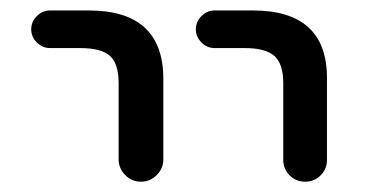

<svg xmlns="http://www.w3.org/2000/svg" viewBox="-20 -567 709 369"><path d="M76.2 -474.6Q61.5 -474.6 50.8 -485.4Q40 -496.1 40 -510.7Q40 -525.4 50.8 -536.1Q61.5 -546.9 76.2 -546.9H150.4Q293 -546.9 293.9 -417V-260.7Q293.9 -243.2 281.2 -230.5Q268.6 -217.8 251 -217.8Q233.4 -217.8 220.7 -230.5Q208 -243.2 208 -260.7V-407.2Q208 -444.3 191.4 -459.5Q174.8 -474.6 133.8 -474.6ZM392.6 -474.6Q377.9 -474.6 367.2 -485.4Q356.4 -496.1 356.4 -510.7Q356.4 -525.4 367.2 -536.1Q377.9 -546.9 392.6 -546.9H465.8Q608.4 -546.9 608.4 -417V-259.8Q608.4 -242.2 596.2 -230Q584 -217.8 566.4 -217.8Q548.8 -217.8 536.6 -230Q524.4 -242.2 524.4 -259.8V-407.2Q524.4 -444.3 507.3 -459.5Q490.2 -474.6 450.2 -474.6Z"/></svg>

Font: Gen Jyuu Gothic Regular
Style: Regular
Weight: 400
Designer: [Source Han Sans]
Ryoko NISHIZUKA  (kana & ideographs); Paul D. Hunt (Latin, Greek & Cyrillic); Wenlong ZHANG  (bopomofo
Version: Version 1.002.20150607